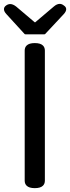

<svg xmlns="http://www.w3.org/2000/svg" viewBox="-32 -931 359 985"><path d="M188.5 21.5Q175.8 34.2 146.5 34.2Q117.2 34.2 104.5 21.5Q94.7 11.7 94.7 -3.9V-671.9Q94.7 -687.5 104.5 -697.3Q117.2 -710 146.5 -710Q175.8 -710 188.5 -697.3Q198.2 -687.5 198.2 -671.9V-3.9Q198.2 11.7 188.5 21.5ZM0 -903.3Q9.8 -910.2 20.5 -910.2Q34.2 -910.2 50.8 -897.5L146.5 -816.4H148.4L244.1 -897.5Q259.8 -911.1 274.4 -911.1Q285.2 -911.1 294.9 -903.3Q307.6 -895.5 307.6 -883.8Q307.6 -872.1 294.9 -858.4L199.2 -755.9Q197.3 -754.9 195.3 -754.9H98.6Q96.7 -754.9 94.7 -755.9L1 -858.4Q-11.7 -872.1 -11.7 -883.8Q-11.7 -895.5 0 -903.3Z"/></svg>

Font: TaiwanPearl
Style: Regular
Weight: 400
Version: Version 2.102